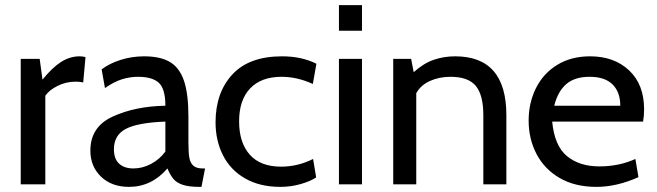

<svg xmlns="http://www.w3.org/2000/svg" viewBox="-20 -720 2566 750"><path d="M61 -490H135L146 -409Q184 -456 218.5 -478Q253 -500 291 -500Q303 -500 314 -497L305 -398Q292 -401 275 -401Q238 -401 205 -384.5Q172 -368 157 -346V0H61Z M333 -132Q333 -225 421 -265Q509 -305 626 -307Q626 -373 600.5 -396.5Q575 -420 519 -420Q488 -420 457 -410.5Q426 -401 390 -376L377 -449Q407 -472 451 -486Q495 -500 543 -500Q606 -500 643.5 -478Q681 -456 698.5 -405Q716 -354 716 -265V-165Q716 -125 719.5 -104.5Q723 -84 735 -73Q747 -62 772 -62H781L767 10H760Q718 10 694 2Q670 -6 657.5 -21Q645 -36 634 -62Q572 10 484 10Q416 10 374.5 -30Q333 -70 333 -132ZM626 -128V-245Q518 -241 471.5 -216.5Q425 -192 425 -137Q425 -99 445.5 -80.5Q466 -62 501 -62Q537 -62 570.5 -80Q604 -98 626 -128Z M822 -242Q822 -358 887.5 -429Q953 -500 1082 -500Q1158 -500 1216 -471L1202 -392Q1141 -420 1080 -420Q1000 -420 957 -374.5Q914 -329 914 -246Q914 -163 955.5 -116Q997 -69 1078 -69Q1143 -69 1203 -99L1215 -27Q1193 -12 1154.5 -1Q1116 10 1075 10Q995 10 937.5 -23Q880 -56 851 -113.5Q822 -171 822 -242Z M1304 -700H1394V-600H1304ZM1304 -490H1394V0H1304Z M1516 -490H1586L1596 -438Q1635 -473 1674.5 -486.5Q1714 -500 1758 -500Q1958 -500 1958 -270V0H1868V-270Q1868 -349 1838.5 -384.5Q1809 -420 1740 -420Q1696 -420 1660 -404Q1624 -388 1606 -356V0H1516Z M2045 -249Q2045 -318 2073.5 -375.5Q2102 -433 2156.5 -466.5Q2211 -500 2285 -500Q2379 -500 2437.5 -445Q2496 -390 2496 -293Q2496 -268 2492 -245H2137Q2146 -150 2195 -110Q2244 -70 2321 -70Q2398 -70 2462 -99L2474 -28Q2389 10 2310 10Q2226 10 2166.5 -24.5Q2107 -59 2076 -118Q2045 -177 2045 -249ZM2403 -307Q2403 -360 2373 -390Q2343 -420 2283 -420Q2225 -420 2192 -391.5Q2159 -363 2145 -307Z"/></svg>

Font: Cabin
Style: Regular
Weight: 400
Designer: Pablo Impallari
Foundry: Pablo Impallari. http://www.impallari.com Igino Marini. http://www.ikern.com
Version: Version 2.001